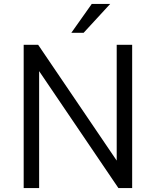

<svg xmlns="http://www.w3.org/2000/svg" viewBox="-20 -949 786 969"><path d="M569 -723H647V0H577.5L177.5 -590V0H99.5V-723H172.5L569 -138.5ZM443 -929H536L402 -783.5H340Z"/></svg>

Font: Public Sans Light
Style: Regular
Weight: 300
Designer: The Public Sans Project Authors: Dan O. Williams and USWDS (Libre Franklin designed by Pablo Impallari and Rodrigo Fuenz
Version: Version 1.007